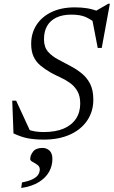

<svg xmlns="http://www.w3.org/2000/svg" viewBox="-20 -720 594 1004"><path d="M486 -594Q454 -620 426 -631.8Q398 -643.5 352.5 -643.5Q307.5 -643.5 275.5 -628.5Q243.5 -613.5 226.8 -585Q210 -556.5 210 -515Q210 -473.5 231.5 -449.2Q253 -425 285.5 -408.2Q318 -391.5 350 -374Q382 -357 408.8 -335Q435.5 -313 451.8 -280.5Q468 -248 468 -198.5Q468 -137 436 -89.8Q404 -42.5 345.8 -16.2Q287.5 10 209.5 10Q160 10 124.8 3Q89.5 -4 50.5 -22.5L44 -193.5H64.5L141.5 -26.5L118.5 -45.5Q142.5 -36 163.2 -32.8Q184 -29.5 208.5 -29.5Q270.5 -29.5 312.8 -47.5Q355 -65.5 377.2 -99Q399.5 -132.5 399.5 -178.5Q399.5 -218.5 384.2 -244.2Q369 -270 345 -287Q321 -304 294.2 -316Q267.5 -328 244.5 -341Q214 -358.5 191 -377.8Q168 -397 155.5 -424.2Q143 -451.5 143 -491Q143 -546 170.5 -589Q198 -632 249.2 -656.8Q300.5 -681.5 372 -681.5Q407 -681.5 437 -676.5Q467 -671.5 504 -657L473.5 -658.5L546 -700.5H554.5L512 -469.5H491L458.5 -638ZM138 112Q138 92 153 72.8Q168 53.5 202.5 53.5Q223.5 53.5 238.8 67.5Q254 81.5 254 111.5Q254 147 236.8 178.2Q219.5 209.5 183.5 232Q147.5 254.5 91 263L95 234Q131.5 227 151.8 216.5Q172 206 180 193Q188 180 188 165.5Q188 151 175.5 142Q163 133 150.5 126.5Q138 120 138 112Z"/></svg>

Font: Newsreader 20pt
Style: Italic
Weight: 400
Italic angle: -17°
Version: Version 1.003